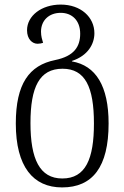

<svg xmlns="http://www.w3.org/2000/svg" viewBox="-20 -567 543 838"><path d="M251 251C384 251 454 162 454 -28C454 -192 398 -281 294 -299V-301C364 -324 392 -375 392 -422C392 -492 333 -547 245 -547C161 -547 98 -498 98 -435C98 -396 121 -376 144 -376C153 -376 162 -378 168 -380C164 -394 159 -408 159 -429C159 -478 194 -511 245 -511C294 -511 330 -478 330 -420C330 -364 304 -322 221 -305C107 -282 49 -201 49 -28C49 161 125 251 251 251ZM252 212C153 212 113 127 113 -30C113 -187 152 -267 253 -267C352 -267 390 -187 390 -28C390 126 354 212 252 212Z"/></svg>

Font: Noto Serif Georgian SemiCondensed Light
Style: Regular
Weight: 300
Width: 4
Designer: Monotype Design Team, Akaki Razmadze
Foundry: Google LLC
Version: Version 2.003